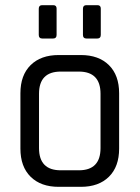

<svg xmlns="http://www.w3.org/2000/svg" viewBox="-20 -723 540 743"><path d="M130 -588V-689Q130 -703 143 -703H186Q199 -703 199 -690V-588Q199 -574 186 -574H143Q130 -574 130 -588ZM301 -588V-689Q301 -703 314 -703H357Q370 -703 370 -690V-588Q370 -574 357 -574H314Q301 -574 301 -588ZM293 0H207Q138 0 98.5 -39Q59 -78 59 -148V-362Q59 -432 98.5 -471Q138 -510 207 -510H293Q362 -510 401.5 -471Q441 -432 441 -362V-148Q441 -78 401.5 -39Q362 0 293 0ZM215 -64H285Q369 -64 369 -150V-360Q369 -446 285 -446H215Q131 -446 131 -360V-150Q131 -64 215 -64Z"/></svg>

Font: Rajdhani Medium
Style: Regular
Weight: 500
Designer: Satya Rajpurohit, Jyotish Sonowal
Foundry: Indian Type Foundry
Version: Version 1.201 February 1, 2022